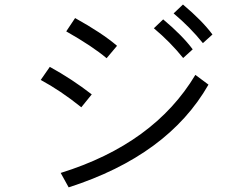

<svg xmlns="http://www.w3.org/2000/svg" viewBox="-20 -808 1040 845"><path d="M271.5 -669.9 310.5 -728.5Q428.7 -663.1 495.1 -606.4L449.2 -551.8Q386.7 -604.5 271.5 -669.9ZM159.2 -456.1 199.2 -513.7Q296.9 -460 383.8 -392.6L337.9 -335.9Q245.1 -410.2 159.2 -456.1ZM247.1 -46.9Q658.2 -174.8 839.8 -478.5L897.5 -435.5Q719.7 -124 282.2 16.6ZM744.1 -749 785.2 -788.1Q870.1 -716.8 915 -656.2L873 -618.2Q816.4 -688.5 744.1 -749ZM657.2 -683.6 698.2 -722.7Q783.2 -651.4 828.1 -590.8L786.1 -552.7Q729.5 -623 657.2 -683.6Z"/></svg>

Font: Gothic A1
Style: Regular
Weight: 400
Designer: HanYang I&C Co.,Ltd.
Foundry: HanYang I&C Co.,Ltd.
Version: Version 2.50